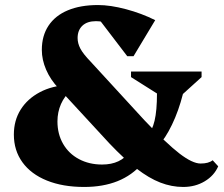

<svg xmlns="http://www.w3.org/2000/svg" viewBox="-20 -726 888 762"><path d="M707 16Q661 16 616 -1.5Q571 -19 522.5 -56.5Q474 -94 415 -156L212 -376Q180 -410 163 -449.5Q146 -489 146 -528Q146 -584 172.5 -624Q199 -664 249 -685Q299 -706 369 -706Q418 -706 480 -689.5Q542 -673 596 -646L510 -503H485L356 -672H497L500 -550Q489 -576 466.5 -596.5Q444 -617 416.5 -629.5Q389 -642 361 -642Q326 -642 307 -624Q288 -606 288 -575Q288 -554 299 -533Q310 -512 340 -481L553 -249Q641 -156 692.5 -116.5Q744 -77 776 -77Q808 -77 824 -90L846 -66Q830 -29 792.5 -6.5Q755 16 707 16ZM314 16Q229 16 166 -9.5Q103 -35 69 -82Q35 -129 35 -192Q35 -248 62 -291Q89 -334 138 -360Q187 -386 252 -389L264 -369Q236 -345 222 -313Q208 -281 208 -244Q208 -194 230.5 -155Q253 -116 293.5 -94.5Q334 -73 385 -73Q460 -73 495 -125L545 -77Q504 -30 446.5 -7Q389 16 314 16ZM607 -146 564 -185Q584 -207 593.5 -247Q603 -287 603 -355L500 -420V-442H780V-420L706 -353Q689 -286 662.5 -231Q636 -176 607 -146Z"/></svg>

Font: Platypi Light
Style: Bold
Weight: 700
Version: Version 1.200